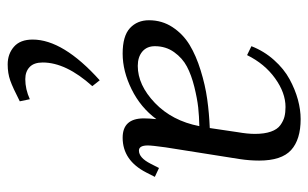

<svg xmlns="http://www.w3.org/2000/svg" viewBox="-170 -322 795 495"><g transform="rotate(90 227.5 -74.5)"><path d="M32.2 -61Q32.2 -94.7 50 -121.8Q67.9 -148.9 95.7 -165.8Q123.5 -182.6 161.4 -194.3Q199.2 -206.1 235.6 -211.2Q272 -216.3 310.1 -217.8L320.8 -290Q325.2 -315.4 325.2 -334Q325.2 -358.9 319.3 -375.5Q313.5 -392.1 302.5 -399.9Q291.5 -407.7 280.8 -410.4Q270 -413.1 255.9 -413.1Q219.2 -413.1 181.9 -386.2Q144.5 -359.4 122.1 -314L99.1 -325.2Q111.8 -357.9 134.8 -383.5Q157.7 -409.2 184.3 -423.6Q210.9 -438 237.1 -445.1Q263.2 -452.1 287.1 -452.1Q339.8 -452.1 366.9 -427.5Q394 -402.8 394 -345.2Q394 -320.3 390.1 -294.9L359.9 -104Q355 -68.8 355 -58.1Q355 -35.2 368.2 -35.2Q386.7 -35.2 401.9 -64.9L413.1 -86.9L436 -76.2L424.8 -54.2Q393.6 6.8 335 6.8Q285.2 6.8 285.2 -47.9Q285.2 -60.5 287.1 -80.1Q257.3 -39.6 210.4 -16.4Q163.6 6.8 118.2 6.8Q72.8 6.8 52.5 -12Q32.2 -30.8 32.2 -61ZM82 238.8Q82 160.2 187 65.9L202.1 85Q141.1 152.8 141.1 212.9Q141.1 235.4 152.8 246.6Q164.6 257.8 184.1 257.8Q210 257.8 235.8 246.1L241.2 272Q206.1 290 187.5 296.6Q168.9 303.2 146 303.2Q119.1 303.2 100.6 287.1Q82 271 82 238.8ZM99.1 -76.2Q99.1 -55.7 113 -43.9Q127 -32.2 149.9 -32.2Q199.2 -32.2 245.4 -76.4Q291.5 -120.6 305.2 -190.9Q279.8 -190.4 257.1 -188Q234.4 -185.5 203.9 -178Q173.3 -170.4 151.6 -158.9Q129.9 -147.5 114.5 -126Q99.1 -104.5 99.1 -76.2Z"/></g></svg>

Font: Dihjauti
Style: Italic
Weight: 400
Italic angle: -9°
Designer: T. Christopher White
Version: Version 3.0.0